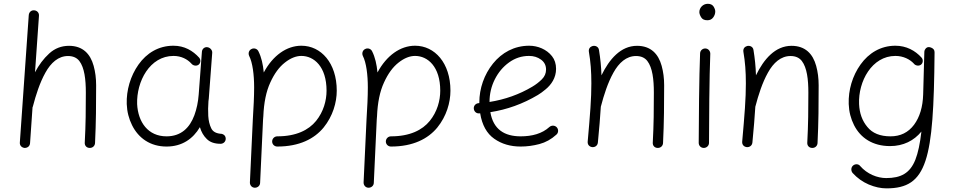

<svg xmlns="http://www.w3.org/2000/svg" viewBox="-20 -759 5082 1020"><path d="M110.4 26.9C124.5 27.3 138.2 19 139.6 2L152.8 -188.5C153.8 -189.9 154.3 -191.9 154.8 -193.8C170.4 -253.9 191.4 -319.8 221.2 -373C250.5 -425.8 290 -461.4 341.3 -461.4C367.7 -461.4 387.7 -452.6 401.4 -435.1C428.7 -399.4 436 -337.4 436 -266.6C436 -180.2 435.5 -98.1 430.2 0C429.7 14.2 439.5 26.9 457 26.9C474.1 26.9 484.4 14.2 484.9 0.5C490.2 -108.4 490.7 -206.1 490.7 -306.2C490.7 -342.8 486.3 -377.4 477.5 -409.2C460 -473.1 419.4 -515.6 346.7 -515.6C306.2 -515.6 271 -502 241.2 -474.6C211.4 -447.3 186.5 -414.1 166 -375L187 -674.8C188.5 -692.4 175.3 -703.6 161.6 -704.1C147.5 -705.6 134.3 -695.8 132.8 -678.7L85.4 -2C84 15.1 96.7 25.4 110.4 26.9Z M864.7 -34.7C766.6 -34.7 713.4 -109.9 708.5 -206.1C704.6 -325.7 775.4 -461.9 901.9 -461.9C943.4 -461.9 976.1 -443.8 996.1 -421.9C1005.4 -409.7 1022.9 -406.7 1034.7 -415C1045.9 -423.3 1047.9 -440.9 1038.1 -452.6C1004.4 -489.7 960 -516.1 901.4 -516.1C821.8 -516.1 758.8 -476.6 715.8 -416C672.9 -355.5 650.9 -279.3 653.3 -206.5C654.8 -165.5 664.6 -127.9 681.6 -93.8C715.8 -24.9 778.8 19.5 864.7 19.5C947.3 19.5 1005.4 -21.5 1042 -83.5C1049.3 -58.1 1061.5 -37.1 1078.6 -20.5C1095.7 -3.4 1120.1 4.9 1151.9 4.9C1167 4.9 1179.2 -6.8 1179.2 -22C1178.7 -38.1 1168.5 -45.4 1158.2 -47.9C1129.4 -49.3 1110.8 -59.1 1102.1 -77.6C1093.3 -95.7 1087.9 -117.7 1086.4 -143.1C1085 -167 1085.4 -195.3 1087.4 -221.2C1088.9 -230.5 1089.8 -240.2 1090.3 -250L1107.4 -478C1108.9 -492.2 1096.7 -506.3 1081.5 -508.3C1067.4 -510.3 1054.2 -500 1052.7 -484.9L1035.6 -257.3C1032.7 -217.3 1024.9 -180.7 1012.7 -147C987.8 -79.6 941.4 -34.7 864.7 -34.7Z M1425.8 -7.3C1425.8 7.8 1438 19.5 1453.1 19.5C1570.3 19.5 1649.9 -21.5 1699.2 -81.5C1748 -141.6 1769 -214.4 1769 -277.3C1769 -424.3 1685.5 -516.1 1581.1 -516.1C1502.9 -516.1 1429.7 -464.4 1381.3 -374C1377.4 -416.5 1368.7 -455.1 1353 -486.3C1346.7 -500 1329.6 -505.9 1315.9 -498.5C1302.2 -492.2 1297.4 -475.6 1303.7 -461.9C1321.8 -426.3 1330.1 -362.3 1330.1 -294.4C1330.1 -245.1 1327.1 -188 1323.2 -125L1307.6 210C1307.1 225.1 1317.9 237.8 1333 238.3C1348.1 238.8 1361.3 228 1361.8 212.9L1377.4 -122.1C1377.9 -125.5 1377.9 -129.9 1378.4 -135.7C1378.9 -137.2 1378.9 -139.2 1378.9 -141.1C1381.8 -213.4 1394 -273.4 1416 -320.8C1437.5 -368.2 1463.4 -403.3 1493.7 -426.8C1523.4 -450.2 1552.7 -461.9 1581.1 -461.9C1647.9 -461.9 1714.8 -405.3 1714.8 -277.3C1714.8 -224.6 1698.7 -165.5 1659.2 -116.7C1619.6 -67.9 1553.2 -34.7 1453.1 -34.7C1438 -34.7 1425.8 -22.5 1425.8 -7.3Z M2029.8 -7.3C2029.8 7.8 2042 19.5 2057.1 19.5C2174.3 19.5 2253.9 -21.5 2303.2 -81.5C2352.1 -141.6 2373 -214.4 2373 -277.3C2373 -424.3 2289.6 -516.1 2185.1 -516.1C2106.9 -516.1 2033.7 -464.4 1985.4 -374C1981.4 -416.5 1972.7 -455.1 1957 -486.3C1950.7 -500 1933.6 -505.9 1919.9 -498.5C1906.2 -492.2 1901.4 -475.6 1907.7 -461.9C1925.8 -426.3 1934.1 -362.3 1934.1 -294.4C1934.1 -245.1 1931.2 -188 1927.2 -125L1911.6 210C1911.1 225.1 1921.9 237.8 1937 238.3C1952.1 238.8 1965.3 228 1965.8 212.9L1981.4 -122.1C1981.9 -125.5 1981.9 -129.9 1982.4 -135.7C1982.9 -137.2 1982.9 -139.2 1982.9 -141.1C1985.8 -213.4 1998 -273.4 2020 -320.8C2041.5 -368.2 2067.4 -403.3 2097.7 -426.8C2127.4 -450.2 2156.7 -461.9 2185.1 -461.9C2252 -461.9 2318.8 -405.3 2318.8 -277.3C2318.8 -224.6 2302.7 -165.5 2263.2 -116.7C2223.6 -67.9 2157.2 -34.7 2057.1 -34.7C2042 -34.7 2029.8 -22.5 2029.8 -7.3Z M2936 -43.9C2947.3 -53.7 2947.8 -71.3 2938 -82.5C2927.7 -93.8 2910.2 -94.2 2898.9 -84.5C2859.9 -48.8 2806.2 -34.7 2746.1 -34.7C2660.2 -34.7 2600.6 -71.3 2585 -163.1C2673.3 -176.8 2757.8 -207 2837.4 -254.4C2849.6 -261.7 2863.3 -271.5 2878.4 -284.2C2908.7 -309.1 2934.1 -345.7 2934.1 -393.1C2934.1 -419.9 2926.8 -442.4 2912.6 -460.4C2883.8 -497.1 2836.9 -516.1 2791.5 -516.1C2711.9 -516.1 2646 -479.5 2599.1 -421.4C2552.2 -363.3 2526.4 -289.1 2526.4 -214.8V-211.4C2524.9 -210.9 2523.4 -210.9 2522 -210.9C2506.8 -209.5 2495.6 -196.8 2497.1 -181.6C2498.5 -166.5 2510.7 -155.3 2525.9 -156.7C2527.3 -156.7 2529.3 -156.7 2530.8 -157.2C2541 -94.7 2565.9 -49.8 2605.5 -22C2645 5.9 2691.9 19.5 2746.1 19.5C2779.3 19.5 2812.5 15.1 2845.7 6.3C2878.4 -2.4 2908.7 -19 2936 -43.9ZM2790.5 -461.9C2814.9 -461.9 2835.9 -455.6 2854 -442.4C2872.1 -429.2 2880.9 -411.6 2880.9 -389.6C2880.9 -369.6 2873.5 -352.5 2858.9 -337.9C2843.8 -322.8 2826.7 -309.6 2807.6 -298.3C2738.8 -257.3 2663.1 -230.5 2580.6 -217.3C2580.6 -259.8 2589.8 -299.8 2608.4 -336.9C2627 -374 2652.3 -404.3 2684.1 -427.2C2715.8 -450.2 2751 -461.9 2790.5 -461.9Z M3102.1 -6.8C3100.6 11.2 3112.8 21 3126 22.5C3139.6 23.9 3154.3 16.1 3156.2 -1.5C3163.6 -76.2 3168.5 -138.2 3171.9 -192.4L3172.4 -193.8C3188 -253.9 3209 -319.8 3238.8 -373C3268.1 -425.8 3307.6 -461.4 3358.9 -461.4C3385.3 -461.4 3405.3 -452.6 3418.9 -435.1C3446.3 -399.4 3453.6 -337.4 3453.6 -266.6C3453.6 -180.2 3453.1 -98.1 3447.8 0C3447.3 14.2 3457 26.9 3474.6 26.9C3491.7 26.9 3502 14.2 3502.4 0.5C3507.8 -108.4 3508.3 -206.1 3508.3 -306.2C3508.3 -342.8 3503.9 -377.4 3495.1 -409.2C3477.5 -473.1 3437 -515.6 3364.3 -515.6C3277.3 -515.6 3216.8 -444.3 3175.3 -358.9C3173.8 -406.2 3169.4 -448.7 3162.1 -493.2C3159.7 -511.2 3142.6 -518.1 3128.4 -514.6C3116.2 -511.2 3106 -501.5 3108.4 -484.4C3117.7 -430.2 3121.6 -379.9 3121.6 -315.9C3121.6 -277.8 3120.1 -234.4 3116.7 -185.1C3113.3 -135.7 3108.4 -76.7 3102.1 -6.8Z M3695.3 -694.8C3695.3 -687.5 3698.2 -678.2 3704.6 -667.5C3710.9 -656.7 3721.7 -651.4 3737.8 -651.4C3751 -651.4 3761.7 -656.2 3769 -666.5C3776.4 -676.8 3779.8 -687 3779.8 -698.2C3779.8 -705.6 3776.9 -714.4 3771 -724.1C3764.6 -733.9 3754.4 -738.8 3740.2 -738.8C3714.4 -738.8 3695.3 -717.8 3695.3 -694.8ZM3727.5 -501.5H3726.1C3712.4 -501.5 3699.7 -490.7 3699.2 -475.6C3694.3 -360.8 3691.9 -101.6 3691.9 0C3691.9 15.1 3703.6 26.9 3718.8 26.9C3733.9 26.9 3746.6 15.1 3746.6 0C3746.6 -101.1 3748.5 -360.4 3753.4 -472.7V-474.1C3753.4 -487.8 3742.7 -501 3727.5 -501.5Z M3922.9 -6.8C3921.4 11.2 3933.6 21 3946.8 22.5C3960.4 23.9 3975.1 16.1 3977.1 -1.5C3984.4 -76.2 3989.3 -138.2 3992.7 -192.4L3993.2 -193.8C4008.8 -253.9 4029.8 -319.8 4059.6 -373C4088.9 -425.8 4128.4 -461.4 4179.7 -461.4C4206.1 -461.4 4226.1 -452.6 4239.7 -435.1C4267.1 -399.4 4274.4 -337.4 4274.4 -266.6C4274.4 -180.2 4273.9 -98.1 4268.6 0C4268.1 14.2 4277.8 26.9 4295.4 26.9C4312.5 26.9 4322.8 14.2 4323.2 0.5C4328.6 -108.4 4329.1 -206.1 4329.1 -306.2C4329.1 -342.8 4324.7 -377.4 4315.9 -409.2C4298.3 -473.1 4257.8 -515.6 4185.1 -515.6C4098.1 -515.6 4037.6 -444.3 3996.1 -358.9C3994.6 -406.2 3990.2 -448.7 3982.9 -493.2C3980.5 -511.2 3963.4 -518.1 3949.2 -514.6C3937 -511.2 3926.8 -501.5 3929.2 -484.4C3938.5 -430.2 3942.4 -379.9 3942.4 -315.9C3942.4 -277.8 3940.9 -234.4 3937.5 -185.1C3934.1 -135.7 3929.2 -76.7 3922.9 -6.8Z M4710.9 -34.7C4655.8 -34.7 4614.7 -51.3 4587.9 -84.5C4560.5 -117.2 4545.9 -157.7 4543.9 -206.1C4538.6 -326.2 4611.8 -461.9 4736.8 -461.9C4779.3 -461.9 4814 -443.4 4834 -421.9C4842.3 -410.2 4860.4 -406.7 4872.1 -415C4883.8 -423.3 4885.7 -441.4 4876 -452.6C4842.3 -490.2 4794.9 -516.1 4736.8 -516.1C4658.2 -516.1 4594.7 -476.6 4551.8 -416.5C4508.3 -356 4486.3 -280.3 4488.8 -206.5C4490.2 -165.5 4500 -127.9 4517.1 -94.2C4551.3 -26.4 4616.2 17.1 4708.5 17.1C4778.8 17.1 4835.4 -11.7 4875 -60.1C4867.7 3.9 4856.9 54.2 4842.8 89.8C4814 161.6 4765.6 187 4688 187C4641.1 187 4586.9 166 4549.3 122.6C4541 111.3 4522 110.4 4510.7 121.6C4500.5 131.3 4500 148.9 4509.8 160.2C4534.2 187 4562.5 207 4595.2 221.2C4627.9 234.9 4659.2 241.7 4689.5 241.7C4905.8 241.7 4939.9 91.3 4944.8 -476.1V-478V-481V-481.9C4944.8 -492.7 4939.5 -500.5 4928.2 -505.4C4925.8 -506.8 4923.8 -507.3 4921.4 -507.8C4919.4 -508.3 4917.5 -508.8 4915.5 -508.8C4907.7 -509.3 4901.4 -505.9 4896.5 -499.5C4893.1 -495.6 4891.1 -490.7 4890.6 -484.9L4884.3 -257.3C4882.3 -190.9 4866.2 -137.2 4835.9 -96.2C4805.2 -55.2 4763.7 -34.7 4710.9 -34.7Z"/></svg>

Font: Mikhak Light
Style: Regular
Weight: 300
Designer: Amin Abedi
Version: Version 3.2